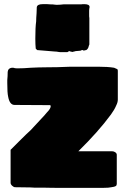

<svg xmlns="http://www.w3.org/2000/svg" viewBox="-20 -904 602 924"><path d="M479 0H321Q272 0 246.5 0Q221 0 209 -0.5Q197 -1 187 -1Q155 -1 144 -1Q133 -1 126 -2L53 -3Q46 -3 38.5 -10Q31 -17 31 -24V-183L73 -225Q90 -242 105.5 -257Q121 -272 128 -278L194 -349Q196 -352 199 -355Q202 -358 205 -362Q224 -381 224 -393Q224 -398 220 -398L50 -399Q26 -399 19 -440Q15 -457 15 -505V-518Q16 -527 16.5 -538Q17 -549 17 -558Q19 -564 19 -566L22 -571Q29 -578 40 -578Q48 -578 51 -576L62 -575Q95 -575 128 -578Q149 -579 165 -579.5Q181 -580 193 -580Q258 -580 321 -583H451Q499 -583 529 -578L545 -571Q546 -568 546.5 -566.5Q547 -565 547 -564V-425Q547 -412 540 -398Q535 -386 528.5 -375Q522 -364 514 -353Q453 -270 357 -176H520Q528 -176 535 -171Q542 -166 542 -159V-19Q542 -12 537 -8.5Q532 -5 516 -3Q504 0 479 0ZM304 -653H279Q265 -653 262 -654Q257 -655 252.5 -655.5Q248 -656 244 -656L159 -663L152 -670Q151 -678 150.5 -691.5Q150 -705 150 -718Q150 -773 154 -801Q154 -809 154.5 -818.5Q155 -828 156 -840L157 -869Q159 -884 185 -884Q198 -884 207.5 -884Q217 -884 222 -883Q237 -883 240 -882Q245 -881 249.5 -881Q254 -881 259 -881Q264 -881 270.5 -881.5Q277 -882 285 -883H371Q373 -884 385 -884Q411 -884 411 -871V-869Q410 -864 409.5 -860.5Q409 -857 409 -853V-829Q409 -821 410 -818V-690Q409 -689 409 -687.5Q409 -686 408 -685Q407 -684 407 -682Q407 -680 406 -678Q403 -668 395 -663Q391 -663 390 -662Q388 -661 381 -661Q379 -661 379 -663H374L367 -660L344 -658Q341 -658 340 -657Q339 -656 336 -656L329 -654Q328 -654 326 -654.5Q324 -655 320 -656Q317 -656 316 -657Q315 -658 312 -658Q310 -658 310 -656Z"/></svg>

Font: Sigmar
Style: Regular
Weight: 400
Designer: Vernon Adams
Foundry: Vernon Adams
Version: Version 1.000; ttfautohint (v1.8.4.7-5d5b);gftools[0.9.24]